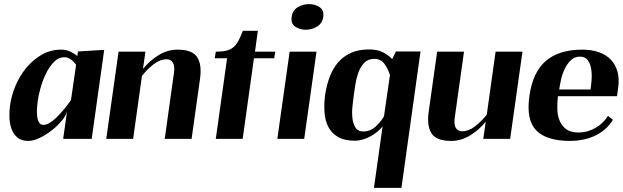

<svg xmlns="http://www.w3.org/2000/svg" viewBox="-20 -677 3036 936"><path d="M29 -163Q35 -209 55 -257.5Q75 -306 107.5 -345.5Q140 -385 183 -410Q226 -435 279 -435Q302 -435 321.5 -426Q341 -417 357 -404L360 -426L488 -434L427 0H288L307 -136Q303 -115 282 -89.5Q261 -64 233 -42Q205 -20 174 -5Q143 10 118 10Q84 10 64.5 -7Q45 -24 36 -49.5Q27 -75 26 -105.5Q25 -136 29 -163ZM164 -186Q163 -176 161 -156Q159 -136 160.5 -116.5Q162 -97 169 -82.5Q176 -68 192 -68Q206 -68 223 -78.5Q240 -89 257.5 -106.5Q275 -124 293 -145.5Q311 -167 326 -189L351 -361Q340 -377 325 -387.5Q310 -398 294 -398Q264 -398 241 -373Q218 -348 202 -314Q186 -280 176.5 -244Q167 -208 164 -186Z M558 -425H689L677 -341Q709 -381 753 -408Q797 -435 845 -435Q918 -435 941.5 -398Q965 -361 955 -292L914 0H783L827 -314Q829 -326 829.5 -339.5Q830 -353 826.5 -363.5Q823 -374 814.5 -381Q806 -388 791 -388Q761 -388 730 -364.5Q699 -341 672 -307L629 0H498Z M1027 -393 1032 -425Q1063 -425 1083.5 -430Q1104 -435 1118 -447Q1132 -459 1142.5 -478.5Q1153 -498 1164 -527H1237L1223 -425H1322L1317 -393H1218L1163 0H1032L1087 -393Z M1487 -657Q1458 -657 1432 -642Q1406 -627 1402 -595Q1397 -562 1419 -547Q1441 -532 1470 -532Q1499 -532 1525 -547Q1551 -562 1556 -595Q1560 -627 1538 -642Q1516 -657 1487 -657ZM1523 -425 1463 0H1332L1392 -425Z M1565 -215Q1572 -261 1587 -301.5Q1602 -342 1627.5 -372Q1653 -402 1690.5 -419Q1728 -436 1779 -436Q1820 -436 1847 -422Q1874 -408 1892 -389L1910 -426H2030L1937 239H1803L1845 -60Q1820 -30 1782.5 -10.5Q1745 9 1710 9Q1659 9 1627.5 -9.5Q1596 -28 1580.5 -58.5Q1565 -89 1562 -129.5Q1559 -170 1565 -215ZM1705 -215Q1703 -196 1699 -165.5Q1695 -135 1697.5 -106Q1700 -77 1712 -56.5Q1724 -36 1752 -36Q1784 -36 1809 -58Q1834 -80 1852 -110L1881 -311Q1871 -343 1853.5 -366.5Q1836 -390 1804 -390Q1774 -390 1755.5 -370.5Q1737 -351 1727 -323Q1717 -295 1712.5 -265.5Q1708 -236 1705 -215Z M2070 -133 2111 -425H2242L2198 -111Q2196 -99 2195.5 -85.5Q2195 -72 2198.5 -61.5Q2202 -51 2210.5 -44Q2219 -37 2234 -37Q2264 -37 2295 -60.5Q2326 -84 2353 -118L2396 -425H2527L2467 0H2336L2348 -84Q2316 -44 2272 -17Q2228 10 2180 10Q2107 10 2083.5 -27Q2060 -64 2070 -133Z M2819 -435Q2864 -435 2899.5 -422.5Q2935 -410 2958 -386Q2981 -362 2990.5 -326.5Q3000 -291 2993 -245L2988 -208H2700Q2696 -177 2697 -145Q2698 -113 2708.5 -88Q2719 -63 2740.5 -47Q2762 -31 2800 -31Q2843 -31 2881.5 -52.5Q2920 -74 2944 -112L2968 -93Q2951 -65 2927 -45Q2903 -25 2875.5 -13Q2848 -1 2818.5 4.5Q2789 10 2759 10Q2644 10 2594 -41.5Q2544 -93 2561 -210Q2577 -325 2641 -380Q2705 -435 2819 -435ZM2859 -241Q2862 -261 2864 -288.5Q2866 -316 2862 -341Q2858 -366 2845.5 -383.5Q2833 -401 2807 -401Q2781 -401 2763 -383.5Q2745 -366 2733 -341Q2721 -316 2715 -288.5Q2709 -261 2706 -241Z"/></svg>

Font: Gamine
Style: Bold Italic
Weight: 700
Designer: Tapiwanashe Sebastian Garikayi
Version: Version 1.000